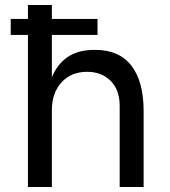

<svg xmlns="http://www.w3.org/2000/svg" viewBox="-20 -750 680 770"><path d="M188 0H92V-730H188V-294H164Q164 -373 184.5 -430.5Q205 -488 248 -519Q291 -550 358 -550H362Q458 -550 507 -486.5Q556 -423 556 -305V0H460V-325Q460 -390 423.5 -426Q387 -462 329 -462Q265 -462 226.5 -419.5Q188 -377 188 -308ZM371 -610H23V-674H371Z"/></svg>

Font: Sora Variable
Style: Regular
Weight: 400
Designer: Jonathan Barnbrook, Julián Moncada
Foundry: Barnbrook Fonts
Version: Version 2.000